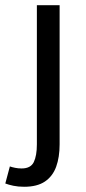

<svg xmlns="http://www.w3.org/2000/svg" viewBox="-61 -507 331 742"><path d="M32.2 214.8Q9.3 214.8 -9.3 210.9Q-27.8 207 -40.5 202.1L-22.9 136.2Q-14.2 139.2 -2.4 141.6Q9.3 144 22.5 144Q57.6 144 69.6 119.4Q81.5 94.7 81.5 50.8V-486.8H169.4V50.8Q169.4 100.6 156 137.5Q142.6 174.3 112.5 194.6Q82.5 214.8 32.2 214.8Z"/></svg>

Font: Varta Light Medium
Style: Regular
Weight: 500
Version: Version 1.004